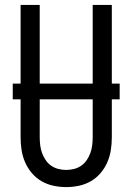

<svg xmlns="http://www.w3.org/2000/svg" viewBox="-20 -755 540 783"><path d="M250 8Q224 8 198 2.5Q172 -3 149.5 -16Q127 -29 110 -49Q93 -69 82.5 -93Q72 -117 68 -143Q64 -169 64 -195V-735H142V-195Q142 -179 144 -162.5Q146 -146 151.5 -131Q157 -116 166 -102.5Q175 -89 188.5 -79.5Q202 -70 218 -66Q234 -62 250 -62Q266 -62 282 -66Q298 -70 311.5 -79.5Q325 -89 334 -102.5Q343 -116 348.5 -131Q354 -146 356 -162.5Q358 -179 358 -195V-735H436V-195Q436 -169 432 -143Q428 -117 417.5 -93Q407 -69 390 -49Q373 -29 350.5 -16Q328 -3 302 2.5Q276 8 250 8ZM32 -350V-414H468V-350Z"/></svg>

Font: Zed Sans
Style: Regular
Weight: 400
Designer: Belleve Invis
Foundry: Belleve Invis
Version: Version 1.0.0; ttfautohint (v1.8.4)